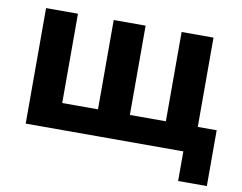

<svg xmlns="http://www.w3.org/2000/svg" viewBox="-72 -604 1045 830"><g transform="rotate(10 451.0 -188.5)"><path d="M758 130V0H66V-507H206V-115H363V-507H503V-115H661V-507H801V-115H884V130Z"/></g></svg>

Font: Mulish ExtraBold
Style: Regular
Weight: 800
Designer: Vernon Adams
Foundry: Vernon Adams
Version: Version 3.603; ttfautohint (v1.8.3)